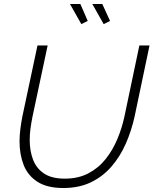

<svg xmlns="http://www.w3.org/2000/svg" viewBox="-20 -938 770 963"><path d="M298 5Q216 5 167.5 -26.5Q119 -58 98.5 -111Q78 -164 78 -228Q78 -259 82 -290Q86 -321 92 -353L168 -710H219L143 -353Q137 -323 133 -294Q129 -265 129 -236Q129 -182 145.5 -138Q162 -94 200.5 -68Q239 -42 305 -42Q373 -42 424 -69Q475 -96 510.5 -141Q546 -186 569 -241.5Q592 -297 604 -353L679 -710H730L655 -353Q639 -281 610.5 -216.5Q582 -152 538.5 -102Q495 -52 435.5 -23.5Q376 5 298 5ZM443 -918H493L532 -833L500 -817ZM331 -918H383L420 -833L388 -817Z"/></svg>

Font: Raleway Light
Style: Italic
Weight: 300
Italic angle: -12°
Designer: Matt McInerney, Pablo Impallari, Rodrigo Fuenzalida
Foundry: Matt McInerney, Pablo Impallari, Rodrigo Fuenzalida
Version: Version 4.026